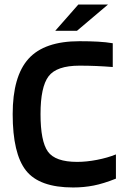

<svg xmlns="http://www.w3.org/2000/svg" viewBox="-20 -819 553 848"><path d="M321 -104Q362 -104 408.5 -113Q455 -122 492 -137V-30Q437 -8 393.5 0.5Q350 9 303 9Q154 9 95 -65.5Q36 -140 36 -315Q36 -482 106 -559.5Q176 -637 331 -637Q377 -637 413 -635Q449 -633 478 -628V-523Q440 -526 404.5 -527.5Q369 -529 331 -529Q230 -529 194.5 -482Q159 -435 159 -315Q159 -195 191.5 -149.5Q224 -104 321 -104ZM326 -799H457L320 -683H224Z"/></svg>

Font: Blinker SemiBold
Style: Regular
Weight: 600
Designer: Juergen Huber
Foundry: supertype
Version: Version 1.015;PS 1.15;hotconv 1.0.88;makeotf.lib2.5.647800